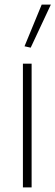

<svg xmlns="http://www.w3.org/2000/svg" viewBox="-20 -818 242 838"><path d="M87 -616 162 -798H202L114 -610ZM80 -540H118V0H80Z"/></svg>

Font: Encode Sans Narrow
Style: Thin
Weight: 250
Designer: Pablo Impallari, Andres Torresi
Foundry: Pablo Impallari, Andres Torresi
Version: Version 1.000; ttfautohint (v1.00) -l 8 -r 50 -G 200 -x 14 -